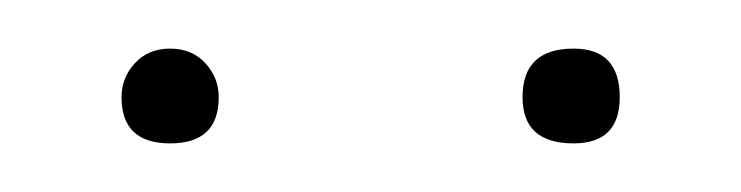

<svg xmlns="http://www.w3.org/2000/svg" viewBox="-20 -732 305 79"><path d="M70 -692Q70 -673 50 -673Q30 -673 30 -692Q30 -700 35.5 -706Q41 -712 50 -712Q59 -712 64.5 -706Q70 -700 70 -692ZM216 -712Q235 -712 235 -692Q235 -673 216 -673Q195 -673 195 -692Q195 -712 216 -712Z"/></svg>

Font: FiraGO Thin
Style: Regular
Weight: 100
Designer: bBox Type
Foundry: bBox Type GmbH
Version: Version 1.001;PS 001.001;hotconv 1.0.88;makeotf.lib2.5.64775